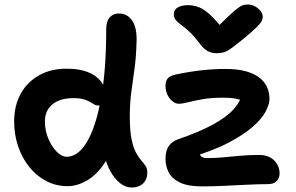

<svg xmlns="http://www.w3.org/2000/svg" viewBox="-20 -820 1317 855"><path d="M282 9Q229 9 185.5 -14Q142 -37 110 -77Q78 -117 60.5 -169Q43 -221 43 -279Q43 -350 72.5 -403Q102 -456 155.5 -485.5Q209 -515 279 -514Q332 -514 370 -499.5Q408 -485 429 -458Q450 -431 450 -392Q450 -373 441 -361.5Q432 -350 420 -350Q408 -350 399.5 -355Q391 -360 380 -366.5Q369 -373 352 -378Q335 -383 307 -383Q247 -383 213.5 -355.5Q180 -328 180 -279Q180 -239 195 -203Q210 -167 232.5 -144.5Q255 -122 277 -122Q328 -122 367.5 -188.5Q407 -255 430 -382Q453 -509 453 -690Q453 -725 468.5 -742.5Q484 -760 509 -760Q548 -760 569.5 -727Q591 -694 588 -631Q586 -562 578.5 -510Q571 -458 564.5 -408.5Q558 -359 558 -300Q558 -238 566 -199.5Q574 -161 586 -139.5Q598 -118 609.5 -105Q621 -92 628.5 -80.5Q636 -69 636 -51Q636 -32 628 -17Q620 -2 604 6.5Q588 15 566 15Q539 15 514.5 -4.5Q490 -24 471.5 -57.5Q453 -91 443.5 -134.5Q434 -178 436 -225L507 -246Q485 -153 448 -97Q411 -41 367 -16Q323 9 282 9ZM880 10Q816 10 780.5 -7.5Q745 -25 731 -53Q717 -81 717 -111Q717 -149 731.5 -169.5Q746 -190 771 -199Q867 -232 927.5 -265Q988 -298 1019 -332Q1050 -366 1057 -400L1089 -350Q1075 -363 1060.5 -370.5Q1046 -378 1025.5 -381.5Q1005 -385 974 -385Q922 -385 884 -378.5Q846 -372 819.5 -365Q793 -358 775 -358Q762 -358 748 -369Q734 -380 725.5 -398.5Q717 -417 717 -437Q717 -457 725.5 -469Q734 -481 758 -487Q811 -499 869.5 -506Q928 -513 982 -513Q1039 -513 1077 -502Q1115 -491 1138 -472Q1161 -453 1170.5 -429Q1180 -405 1180 -380Q1180 -355 1162.5 -322.5Q1145 -290 1105 -255Q1065 -220 998.5 -185Q932 -150 832 -120L867 -146Q869 -129 877 -122.5Q885 -116 902 -116Q939 -116 975.5 -119.5Q1012 -123 1051 -126.5Q1090 -130 1133 -130Q1176 -130 1200.5 -106Q1225 -82 1225 -48Q1225 -27 1212 -13.5Q1199 0 1172 0Q1133 0 1082.5 2.5Q1032 5 979.5 7.5Q927 10 880 10ZM1084 -800Q1101 -800 1116 -791.5Q1131 -783 1140.5 -770.5Q1150 -758 1150 -745Q1150 -736 1145 -726Q1140 -716 1122 -698Q1104 -680 1064 -647Q1035 -624 1017 -610Q999 -596 983 -589.5Q967 -583 944 -583Q920 -583 901.5 -594.5Q883 -606 864 -633Q841 -663 821.5 -680.5Q802 -698 787 -709Q772 -720 763 -730.5Q754 -741 754 -758Q754 -776 771 -786.5Q788 -797 817 -797Q842 -797 865.5 -788Q889 -779 916.5 -753.5Q944 -728 981 -680L930 -681Q972 -724 997.5 -748Q1023 -772 1038.5 -783.5Q1054 -795 1064 -797.5Q1074 -800 1084 -800Z"/></svg>

Font: Shantell Sans SemiBold
Style: Regular
Weight: 600
Designer: Stephen Nixon, Anya Danilova, Shantell Martin
Foundry: Arrow Type
Version: Version 1.011;[c5ecc13dd]